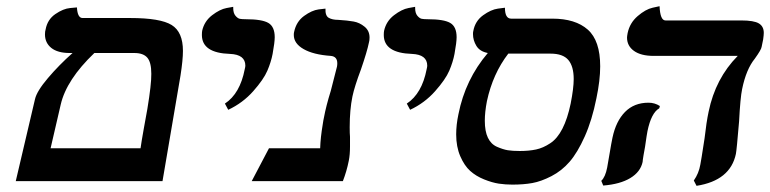

<svg xmlns="http://www.w3.org/2000/svg" viewBox="-20 -584 2482 619"><path d="M413.1 -413.1H284.2Q194.3 -327.1 175.8 -247.1L143.1 -106H433.1Q436 -127 443.6 -169.4Q451.2 -211.9 455.1 -232.9Q468.3 -313 467.8 -346.2Q467.8 -383.3 454.8 -398.2Q441.9 -413.1 413.1 -413.1ZM30.8 0 92.8 -264.2Q98.6 -290 134.3 -332Q169.9 -374 213.9 -413.1H205.1Q166 -413.1 145.5 -429.4Q125 -445.8 125 -473.1Q125 -482.9 127 -488.8Q132.8 -521 158.4 -538.6Q184.1 -556.2 206.1 -558.1L228 -560.1Q230 -525.9 246.1 -525.9H399.9Q497.1 -525.9 533.4 -503.4Q569.8 -481 569.8 -419.9Q569.8 -391.1 562 -340.8L503.9 0Z M715.8 -230 705.1 -250Q753.9 -282.2 769 -360.8Q771 -368.7 771 -372.1Q771 -408.2 721.7 -410.2Q630.9 -413.1 630.9 -471.2Q630.9 -480 631.8 -484.9Q638.7 -515.6 663.8 -534.9Q689 -554.2 710.4 -558.1L731.9 -562V-558.1Q731.9 -542 739 -533.4Q746.1 -524.9 752.9 -523.4Q759.8 -522 772.9 -522Q824.7 -522 845.2 -510Q865.7 -498 865.7 -463.9Q865.7 -447.8 858.9 -410.2Q854 -384.3 842 -356.2Q830.1 -328.1 796.4 -290Q762.7 -252 715.8 -230Z M1116.2 -272.9Q1107.4 -230 1107.4 -173.8Q1107.4 -152.8 1108.4 -143.1Q1108.4 -143.1 1108.4 -111.8Q1108.4 -85 1104.5 -65.9Q1097.7 -31.7 1085.4 0H791.5L847.2 -106H1012.2Q1013.2 -140.1 1020.5 -183.1Q1022.5 -197.3 1024.4 -205.1Q1031.2 -242.2 1046.4 -291Q1065.4 -365.2 1066.4 -369.1Q1067.4 -374 1067.4 -379.9Q1067.4 -401.9 1046.4 -403.8Q990.2 -407.7 958.7 -425.8Q927.2 -443.8 927.2 -471.2Q927.2 -478 928.2 -481Q935.1 -514.2 960.2 -532.5Q985.4 -550.8 1007.3 -553.7L1029.3 -556.2Q1028.3 -533.2 1039.8 -526.6Q1051.3 -520 1070.3 -520Q1101.1 -518.1 1120.1 -514.6Q1139.2 -511.2 1155.3 -498Q1171.4 -484.9 1171.4 -462.9Q1171.4 -453.1 1169.4 -446.8Q1163.6 -418 1143.6 -359.9Q1123 -305.2 1116.2 -272.9Z M1302.2 -230 1291.5 -250Q1340.3 -282.2 1355.5 -360.8Q1357.4 -368.7 1357.4 -372.1Q1357.4 -408.2 1308.1 -410.2Q1217.3 -413.1 1217.3 -471.2Q1217.3 -480 1218.3 -484.9Q1225.1 -515.6 1250.2 -534.9Q1275.4 -554.2 1296.9 -558.1L1318.4 -562V-558.1Q1318.4 -542 1325.4 -533.4Q1332.5 -524.9 1339.4 -523.4Q1346.2 -522 1359.4 -522Q1411.1 -522 1431.6 -510Q1452.1 -498 1452.1 -463.9Q1452.1 -447.8 1445.3 -410.2Q1440.4 -384.3 1428.5 -356.2Q1416.5 -328.1 1382.8 -290Q1349.1 -252 1302.2 -230Z M1754.9 -411.1H1618.7Q1568.8 -346.2 1549.8 -257.8Q1543 -222.7 1543 -194.8Q1543 -160.6 1553 -139.9Q1563 -119.1 1582.5 -110.6Q1602.1 -102.1 1617.4 -99.6Q1632.8 -97.2 1655.8 -97.2Q1685.5 -97.2 1708.3 -102.1Q1731 -106.9 1753.9 -122.1Q1776.9 -137.2 1793.2 -169.2Q1809.6 -201.2 1819.8 -250Q1829.6 -299.8 1829.6 -329.1Q1829.6 -370.1 1812.3 -390.6Q1794.9 -411.1 1754.9 -411.1ZM1631.8 11.2Q1609.9 11.2 1588.4 8.1Q1566.9 4.9 1540.8 -5.6Q1514.6 -16.1 1495.8 -33Q1477.1 -49.8 1463.9 -80.3Q1450.7 -110.8 1450.7 -150.9Q1450.7 -181.6 1458 -215.8Q1480 -327.6 1552.7 -413.1Q1526.9 -418 1515.9 -436Q1504.9 -454.1 1504.9 -474.1Q1504.9 -481 1505.9 -483.9Q1511.7 -516.1 1537.4 -534.7Q1563 -553.2 1585.4 -556.2L1607.9 -559.1Q1607.9 -523.9 1627.9 -523.9H1760.7Q1835 -523.9 1875 -488.5Q1915 -453.1 1915 -370.1Q1915 -325.2 1902.8 -267.1Q1888.7 -196.3 1865.2 -144Q1841.8 -91.8 1816.4 -62.5Q1791 -33.2 1757.8 -16.1Q1724.6 1 1696.3 6.1Q1668 11.2 1631.8 11.2Z M2067.4 -161.1Q2065.4 -151.4 2059.6 -110.8Q2057.6 -101.1 2054.7 -83.5Q2051.8 -65.9 2051.8 -62Q2044.9 -29.8 2012.2 -10Q1979.5 9.8 1924.8 14.2L1918.5 -1Q1931.6 -13.2 1937.5 -43.9Q1939.5 -55.2 1945.8 -91.8Q1950.7 -121.6 1954.6 -140.1Q1965.8 -193.4 1995.1 -223.1Q2024.4 -252.9 2070.8 -252.9Q2090.8 -252.9 2107.4 -242.2L2105.5 -234.9Q2079.6 -220.2 2067.4 -161.1ZM2372.6 -296.9Q2366.7 -269 2362.8 -192.9Q2355 -100.1 2352.5 -87.9Q2334.5 -2 2225.6 15.1L2216.8 -2Q2232.9 -24.9 2237.8 -53.2Q2239.7 -61 2251.5 -138.2Q2257.3 -189.9 2264.6 -224.1Q2286.6 -331.1 2358.4 -403.8H2087.4Q2046.4 -403.8 2023.9 -419.9Q2001.5 -436 2001.5 -462.9Q2001.5 -466.8 2003.4 -477.1Q2010.3 -510.3 2035.9 -532.2Q2061.5 -554.2 2084 -559.1L2106.4 -564Q2108.4 -518.1 2125.5 -518.1H2369.6Q2410.6 -518.1 2426.5 -508.5Q2442.4 -499 2442.4 -478Q2442.4 -471.2 2440.4 -457L2435.5 -433.1Q2434.6 -424.3 2413.6 -395Q2385.7 -360.8 2372.6 -296.9Z"/></svg>

Font: Linux Libertine O
Style: Semibold Italic
Weight: 600
Italic angle: -11.5°
Designer: Philipp H. Poll
Foundry: Philipp H. Poll
Version: Version 5.1.2